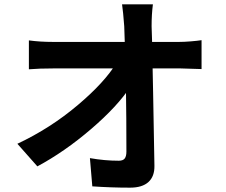

<svg xmlns="http://www.w3.org/2000/svg" viewBox="-20 -821 1040 884"><path d="M678 -700Q678 -682 680 -638L685 -393L691 -58Q692 -9 663.5 17Q635 43 579 43Q491 43 405 37L394 -93Q462 -81 527 -81Q546 -81 554 -91Q562 -101 562 -123Q562 -286 560 -401Q556 -612 552 -700Q547 -767 542 -801H684Q678 -755 678 -700ZM224 -628H466H577H680H761H804Q827 -628 858 -630.5Q889 -633 908 -636V-503L875 -504Q829 -506 811 -506H582H468H360H274H227Q161 -506 113 -502V-635Q164 -628 224 -628ZM339 -338Q462 -442 516 -531L581 -530L582 -424Q521 -331 399 -226.5Q277 -122 152 -55L60 -159Q213 -231 339 -338Z"/></svg>

Font: Merged Yaku Han JP
Style: Bold
Weight: 700
Designer: Ryoko NISHIZUKA 西塚涼子 (kana, bopomofo & ideographs); Paul D. Hunt (Latin, Greek & Cyrillic); Sandoll Communications 산돌커뮤니
Foundry: Adobe
Version: Version 2.004